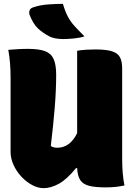

<svg xmlns="http://www.w3.org/2000/svg" viewBox="-20 -964 690 998"><path d="M207 14Q177 14 146.5 -2.5Q116 -19 90.5 -46.5Q65 -74 50 -107.5Q35 -141 35 -174V-560Q35 -642 23 -705Q48 -707 73 -708.5Q98 -710 125 -710Q183 -710 214.5 -698Q246 -686 259 -656.5Q272 -627 272 -576Q272 -497 264.5 -404.5Q257 -312 244 -205Q258 -196 277 -196Q344 -196 381 -272V-700Q401 -704 427 -705.5Q453 -707 475 -707Q532 -707 562 -697.5Q592 -688 603.5 -666.5Q615 -645 615 -608V-140Q615 -57 627 0Q583 10 530 10Q475 10 443.5 2Q412 -6 397.5 -27.5Q383 -49 381 -90H375Q327 -31 285.5 -8.5Q244 14 207 14ZM307 -944Q318 -906 332 -879Q346 -852 367.5 -828.5Q389 -805 419 -775Q395 -767 363 -764Q331 -761 309 -761Q285 -761 266 -765Q247 -769 236 -775Q199 -795 175.5 -818Q152 -841 134 -886Q130 -897 133.5 -909Q137 -921 153 -926Q188 -938 230.5 -941Q273 -944 307 -944Z"/></svg>

Font: Recursive Sn Csl St XBk
Style: Regular
Weight: 1000
Version: Version 1.079;hotconv 1.0.112;makeotfexe 2.5.65598; ttfautoh